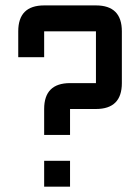

<svg xmlns="http://www.w3.org/2000/svg" viewBox="-20 -704 528 724"><path d="M146.5 -683.6H341.8Q439.5 -683.6 439.5 -585.9V-390.6Q439.5 -293 341.8 -293H244.1V-195.3H146.5V-293Q146.5 -390.6 244.1 -390.6H341.8V-585.9H146.5V-488.3H48.8V-585.9Q48.8 -683.6 146.5 -683.6ZM146.5 0V-97.7H244.1V0Z"/></svg>

Font: BabelStone Runic Norn
Style: Regular
Weight: 400
Designer: Andrew West
Foundry: BabelStone
Version: Version 3.002 March 14, 2022